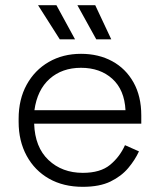

<svg xmlns="http://www.w3.org/2000/svg" viewBox="-20 -708 614 742"><path d="M52 -237V-249Q52 -324 83 -380.5Q114 -437 168.5 -468.5Q223 -500 293 -500Q361 -500 413.5 -471.5Q466 -443 496 -389.5Q526 -336 526 -262V-230H112Q115 -139 167.5 -89.5Q220 -40 300 -40Q368 -40 405.5 -71Q443 -102 463 -147L517 -123Q502 -90 475.5 -58.5Q449 -27 407 -6.5Q365 14 300 14Q225 14 169.5 -17.5Q114 -49 83 -106Q52 -163 52 -237ZM465 -282Q461 -361 414 -403.5Q367 -446 293 -446Q220 -446 172 -403.5Q124 -361 113 -282ZM211 -556 127 -688H198L270 -556ZM348 -688 410 -556H352L279 -688Z"/></svg>

Font: Space Grotesk Frontify Light
Style: Regular
Weight: 300
Designer: Florian Karsten
Version: Version 2.000